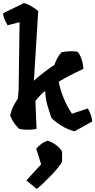

<svg xmlns="http://www.w3.org/2000/svg" viewBox="-30 -836 619 1246"><path d="M540 -132Q548 -120 557.5 -95.5Q567 -71 569 -48L454 16Q409 5 367.5 -21Q326 -47 303 -72Q293 -103 279.5 -146.5Q266 -190 263 -246Q228 -218 200 -181L207 0Q185 6 151 6Q117 6 94 0Q58 -34 36 -85Q41 -113 54 -141Q67 -169 86 -196L91 -256L97 -692L19 -672Q12 -684 2 -705.5Q-8 -727 -10 -750L125 -816Q135 -815 153.5 -806Q172 -797 190.5 -785Q209 -773 218 -764L190 -312Q222 -341 256 -367Q290 -393 323 -415Q330 -435 340 -454.5Q350 -474 368 -496Q391 -502 421.5 -503.5Q452 -505 474 -500Q491 -479 500.5 -448.5Q510 -418 511 -389Q419 -346 351 -306Q358 -264 380 -207Q402 -150 437 -98ZM278 77Q303 83 331 103Q359 123 373 148V213Q366 228 347 251.5Q328 275 303 301Q278 327 253 351Q228 375 209 390L141 335L237 230L205 129Q242 88 278 77Z"/></svg>

Font: Langar
Style: Regular
Weight: 400
Designer: Alessia Mazzarella
Foundry: Typeland
Version: Version 1.001; ttfautohint (v1.8.3)